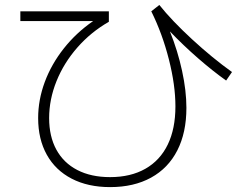

<svg xmlns="http://www.w3.org/2000/svg" viewBox="-20 -724 978 769"><path d="M132.8 -251Q132.8 -324.2 159.4 -395.8Q186 -467.3 235.6 -530Q285.2 -592.8 353 -639.6H61.5V-678.7H416V-636.7Q344.2 -595.7 290 -533.9Q235.8 -472.2 206.3 -398.9Q176.8 -325.7 176.8 -251Q176.8 -177.7 205.8 -124.5Q234.9 -71.3 289.8 -43Q344.7 -14.6 420.9 -14.6Q503.4 -14.6 562.3 -48.1Q621.1 -81.5 651.9 -145Q682.6 -208.5 682.6 -297.9Q682.6 -382.8 656.5 -485.8Q630.4 -588.9 585.9 -678.7L618.2 -704.1Q667.5 -642.1 749 -566.9Q830.6 -491.7 909.2 -435.5L885.7 -401.4Q831.5 -439.9 772.9 -491Q714.4 -542 660.6 -598.1Q691.9 -520.5 709.2 -440.4Q726.6 -360.4 726.6 -292Q726.6 -192.9 690.2 -121.6Q653.8 -50.3 585 -12.5Q516.1 25.4 420.9 25.4Q332.5 25.4 267.3 -8.3Q202.1 -42 167.5 -104.2Q132.8 -166.5 132.8 -251Z"/></svg>

Font: Pretendard JP ExtraLight
Style: Regular
Weight: 200
Designer: Base glyphs from Inter by Rasmus Andersson; Hangeul glyphs from Noto Sans CJK(Source Han Sans) by Jang Soo-young and Kan
Foundry: Kil Hyung-jin
Version: Version 1.309